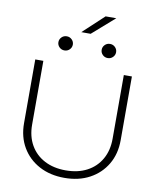

<svg xmlns="http://www.w3.org/2000/svg" viewBox="-115 -1211 1075 1311"><g transform="rotate(10 422.0 -555.5)"><path d="M143 -308Q143 -227 177.5 -166.5Q212 -106 275 -73Q338 -40 422 -40Q507 -40 569.5 -73Q632 -106 666.5 -166.5Q701 -227 701 -308V-750H757V-308Q757 -213 714.5 -141Q672 -69 597 -28.5Q522 12 422 12Q323 12 247.5 -28.5Q172 -69 129.5 -141Q87 -213 87 -308V-750H143ZM272 -845Q251 -845 236.5 -859.5Q222 -874 222 -894Q222 -914 236.5 -928.5Q251 -943 272 -943Q293 -943 307.5 -928.5Q322 -914 322 -894Q322 -874 307.5 -859.5Q293 -845 272 -845ZM572 -845Q551 -845 536.5 -859.5Q522 -874 522 -894Q522 -914 536.5 -928.5Q551 -943 572 -943Q593 -943 607.5 -928.5Q622 -914 622 -894Q622 -874 607.5 -859.5Q593 -845 572 -845ZM509 -1123H583L429 -988H364Z"/></g></svg>

Font: Unbounded ExtraLight
Style: Regular
Weight: 250
Designer: Luke Prowse, Jean-Baptiste Morizot, Fátima Lázaro, Florian Runge
Foundry: NaN
Version: Version 1.701;gftools[0.9.28.dev5+ged2979d]